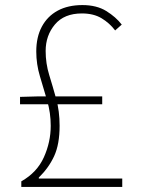

<svg xmlns="http://www.w3.org/2000/svg" viewBox="-20 -737 561 757"><path d="M64 0V-22Q126 -57 153 -117Q180 -177 180 -241Q180 -292 166 -340Q152 -388 137.5 -436Q123 -484 123 -534Q123 -591 145 -632Q167 -673 207.5 -695Q248 -717 305 -717Q361 -717 399 -693.5Q437 -670 460 -640L434 -617Q412 -646 380.5 -665Q349 -684 303 -684Q233 -684 196.5 -640.5Q160 -597 160 -536Q160 -487 174 -441.5Q188 -396 201.5 -347.5Q215 -299 215 -241Q215 -168 193.5 -121.5Q172 -75 133 -37V-33H462V0ZM59 -326V-355L132 -357H383V-326Z"/></svg>

Font: Noto Sans JP Thin Thin
Style: Regular
Weight: 250
Version: Version 2.004-H2;hotconv 1.0.118;makeotfexe 2.5.65603